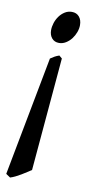

<svg xmlns="http://www.w3.org/2000/svg" viewBox="-109 -491 392 791"><g transform="rotate(10 87.5 -96.0)"><path d="M54.2 -365.2Q54.2 -379.9 59.3 -395.8Q64.5 -411.6 74 -424.6Q83.5 -437.5 96.7 -445.8Q109.9 -454.1 126 -454.1Q145.5 -454.1 156.7 -440.9Q168 -427.7 168 -405.8Q168 -391.6 162.4 -376.2Q156.7 -360.8 147 -348.1Q137.2 -335.4 123.8 -327.1Q110.4 -318.8 95.2 -318.8Q76.2 -318.8 65.2 -331.8Q54.2 -344.7 54.2 -365.2ZM77.1 215.8Q69.8 220.7 59.3 227.5Q48.8 234.4 37.4 241.2Q25.9 248 14.4 253.7Q2.9 259.3 -6.8 262.2L-24.9 250L69.8 -249Q79.6 -255.9 87.2 -260Q94.7 -264.2 106 -268.1L118.2 -257.8Z"/></g></svg>

Font: Gentium Plus Viet
Style: Italic
Weight: 400
Italic angle: -8°
Designer: J. Victor Gaultney, Annie Olsen, Iska Routamaa, Becca Hirsbrunner
Foundry: SIL International
Version: Version 5.000